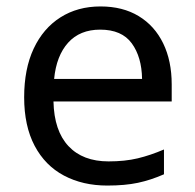

<svg xmlns="http://www.w3.org/2000/svg" viewBox="-20 -566 604 596"><path d="M292 -546Q361 -546 410.5 -516Q460 -486 486.5 -431.5Q513 -377 513 -304V-251H146Q148 -160 192.5 -112.5Q237 -65 317 -65Q368 -65 407.5 -74.5Q447 -84 489 -102V-25Q448 -7 408 1.5Q368 10 313 10Q237 10 178.5 -21Q120 -52 87.5 -113.5Q55 -175 55 -264Q55 -352 84.5 -415Q114 -478 167.5 -512Q221 -546 292 -546ZM291 -474Q228 -474 191.5 -433.5Q155 -393 148 -321H421Q420 -389 389 -431.5Q358 -474 291 -474Z"/></svg>

Font: Noto Sans Gunjala Gondi Semibold
Style: Regular
Weight: 600
Designer: Ek Type
Foundry: Ek Type
Version: Version 1.004; ttfautohint (v1.8.4.7-5d5b)